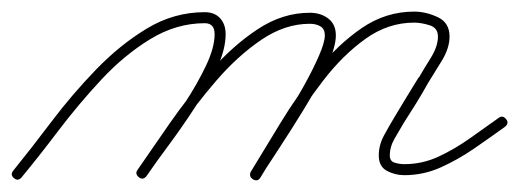

<svg xmlns="http://www.w3.org/2000/svg" viewBox="-24 -288 895 331"><path d="M0 19Q-7 13 -1 6Q29 -31 64.5 -78Q100 -125 141.5 -168Q183 -211 229.5 -239Q276 -267 329 -267Q346 -267 355.5 -256.5Q365 -246 365 -229Q365 -203 350 -170.5Q335 -138 312.5 -103.5Q290 -69 267 -38Q244 -7 229 15Q229 15 229 15Q229 15 229 15Q223 23 216 18Q208 12 213 5Q228 -16 250 -46Q272 -76 294 -109.5Q316 -143 331 -174.5Q346 -206 346 -229Q346 -248 329 -248Q280 -248 235 -220.5Q190 -193 150.5 -150.5Q111 -108 76.5 -62.5Q42 -17 13 18Q7 25 0 19ZM216 18Q208 12 213 5Q237 -30 269 -76Q301 -122 339 -165.5Q377 -209 420 -237.5Q463 -266 510 -266Q529 -266 542 -256Q555 -246 555 -227Q555 -207 539.5 -173Q524 -139 501 -101.5Q478 -64 457 -32Q436 0 425 17Q420 25 412 20Q404 15 409 7Q416 -4 430.5 -27Q445 -50 463.5 -79Q482 -108 498.5 -137.5Q515 -167 525.5 -191Q536 -215 536 -227Q536 -238 528.5 -242.5Q521 -247 510 -247Q467 -247 426 -219Q385 -191 348.5 -148.5Q312 -106 281.5 -61.5Q251 -17 229 15Q223 23 216 18ZM412 21Q404 16 409 7Q431 -29 459.5 -76Q488 -123 523 -167Q558 -211 599.5 -239.5Q641 -268 690 -268Q710 -268 730.5 -258.5Q751 -249 751 -225Q751 -205 737.5 -183Q724 -161 714 -145Q714 -145 714 -145Q714 -145 714 -145Q714 -145 714 -145Q704 -127 693.5 -110Q683 -93 672 -76Q672 -76 672 -76Q672 -76 672 -76Q665 -64 656.5 -49.5Q648 -35 648 -20Q648 -10 656.5 -7.5Q665 -5 673 -5Q704 -5 732 -18Q760 -31 786 -49.5Q812 -68 836 -85Q843 -90 849 -82Q854 -75 846 -69Q821 -51 793.5 -32Q766 -13 736 0.5Q706 14 673 14Q657 14 643 6.5Q629 -1 629 -20Q629 -38 638 -54.5Q647 -71 656 -86Q656 -86 656 -86Q656 -86 656 -86Q666 -103 676.5 -120Q687 -137 698 -155Q698 -155 698 -154.5Q698 -154 698 -154Q698 -154 698 -154Q698 -154 698 -154Q706 -168 718.5 -188Q731 -208 731 -225Q731 -240 716.5 -244.5Q702 -249 690 -249Q645 -249 606 -221Q567 -193 533.5 -149.5Q500 -106 473 -61Q446 -16 425 18Q420 26 412 21Z"/></svg>

Font: FRB American Cursive Guidelines Arrows Extralight
Style: Italic
Weight: 200
Italic angle: -25°
Version: Version 2.0;Modular Font Editor K font №1